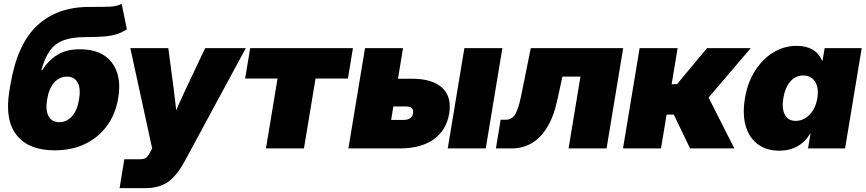

<svg xmlns="http://www.w3.org/2000/svg" viewBox="-20 -763 4450 987"><path d="M605.5 -743.2 632.3 -612.3Q607.9 -596.7 581.5 -587.9Q555.2 -579.1 517.3 -575.7Q479.5 -572.3 419.9 -572.3Q352.5 -572.3 308.6 -556.6Q264.6 -541 237.5 -503.9Q210.4 -466.8 192.4 -402.3H197.3Q227.5 -451.2 273.9 -480.5Q320.3 -509.8 391.6 -509.8Q502.4 -509.8 554.7 -441.7Q606.9 -373.5 587.9 -259.8Q574.7 -178.2 530.8 -117.4Q486.8 -56.6 418.2 -23.4Q349.6 9.8 260.7 9.8Q127.4 9.8 65.7 -68.1Q3.9 -146 27.8 -293L33.7 -328.1Q68.4 -535.6 170.7 -631.3Q272.9 -727.1 438.5 -727.5Q443.8 -727.5 449 -727.5Q454.1 -727.5 459 -727.5Q508.3 -727.1 545.2 -728.8Q582 -730.5 605.5 -743.2ZM285.6 -134.8Q323.2 -134.8 350.3 -165.5Q377.4 -196.3 386.2 -251Q396 -307.6 379.2 -338.4Q362.3 -369.1 324.7 -369.1Q285.6 -369.1 258.3 -338.4Q231 -307.6 222.2 -251Q212.9 -196.3 229.7 -165.5Q246.6 -134.8 285.6 -134.8Z M594.7 204.1 619.1 55.7H697.3Q724.6 55.7 734.6 45.2Q744.6 34.7 758.3 7.8L762.2 0L649.9 -515.6H845.2L874 -296.9Q877.4 -272 880.1 -246.8Q882.8 -221.7 885.7 -196.3Q896.5 -221.7 908 -246.8Q919.4 -272 931.2 -296.9L1034.7 -515.6H1243.7L929.7 65.4Q889.2 140.6 843.3 172.4Q797.4 204.1 727.5 204.1Z M1347.2 0 1406.7 -359.4H1240.2L1266.1 -515.6H1794.4L1768.6 -359.4H1602.1L1542.5 0Z M2025.9 -358.4H2095.2Q2203.1 -358.4 2253.2 -311.8Q2303.2 -265.1 2289.1 -179.2Q2274.9 -93.3 2209.2 -46.6Q2143.6 0 2035.6 0H1771L1856.4 -515.6H2051.8ZM2002 -215.8 1990.7 -146.5H2053.7Q2098.1 -146.5 2103.5 -181.2Q2109.4 -215.8 2064.9 -215.8ZM2281.7 0 2367.2 -515.6H2562.5L2477.1 0Z M2529.3 0 2553.7 -147.5H2579.6Q2611.3 -147.5 2628.4 -175.5Q2645.5 -203.6 2659.2 -271.5L2708.5 -515.6H3183.6L3098.1 0H2902.8L2963.9 -369.1H2871.1L2845.7 -252Q2826.2 -161.1 2791 -105.7Q2755.9 -50.3 2710.2 -25.1Q2664.6 0 2613.3 0Z M3182.6 0 3268.1 -515.6H3463.4L3432.6 -330.1H3460L3614.7 -515.6H3839.4L3622.6 -261.7L3754.9 0H3527.3L3443.8 -173.8H3406.7L3377.9 0Z M3987.3 11.7Q3919.9 11.7 3875.2 -21.7Q3830.6 -55.2 3813.2 -116Q3795.9 -176.8 3809.6 -258.8Q3822.8 -337.9 3861.1 -398.4Q3899.4 -459 3954.8 -493.2Q4010.3 -527.3 4074.7 -527.3Q4172.9 -527.3 4206.1 -451.2H4208.5L4219.2 -515.6H4409.7L4324.2 0H4133.8L4146.5 -76.2H4144.5Q4120.1 -33.7 4079.3 -11Q4038.6 11.7 3987.3 11.7ZM4070.8 -141.6Q4110.8 -141.6 4141.8 -173.6Q4172.9 -205.6 4181.6 -258.8Q4190.4 -312 4169.9 -343.5Q4149.4 -375 4109.4 -375Q4069.3 -375 4042.5 -343.5Q4015.6 -312 4006.8 -258.8Q3998 -205.6 4014.4 -173.6Q4030.8 -141.6 4070.8 -141.6Z"/></svg>

Font: Inter Display Black
Style: Italic
Weight: 900
Italic angle: -9.39999°
Designer: Rasmus Andersson
Foundry: rsms
Version: Version 4.000;git-a52131595